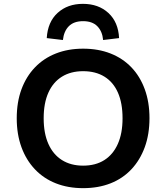

<svg xmlns="http://www.w3.org/2000/svg" viewBox="-20 -968 864 998"><path d="M412 10Q334 10 270.5 -15Q207 -40 161.5 -88Q116 -136 91.5 -203Q67 -270 67 -353Q67 -437 91.5 -503.5Q116 -570 161.5 -617.5Q207 -665 270.5 -690Q334 -715 412 -715Q491 -715 554.5 -690Q618 -665 663 -618Q708 -571 732.5 -504Q757 -437 757 -354Q757 -270 732.5 -203Q708 -136 663 -88Q618 -40 554.5 -15Q491 10 412 10ZM412 -107Q477 -107 522.5 -136Q568 -165 592.5 -220Q617 -275 617 -353Q617 -432 593 -486.5Q569 -541 523 -569.5Q477 -598 412 -598Q348 -598 302 -569.5Q256 -541 231.5 -486.5Q207 -432 207 -353Q207 -275 231.5 -220Q256 -165 302 -136Q348 -107 412 -107ZM307 -760 223 -770Q228 -854 279.5 -901Q331 -948 411 -948Q492 -948 543.5 -900.5Q595 -853 599 -770L516 -760Q512 -805 486 -831.5Q460 -858 412 -858Q364 -858 338 -832Q312 -806 307 -760Z"/></svg>

Font: Nunito Sans 8pt
Style: Bold
Weight: 700
Version: Version 3.101;gftools[0.9.27]